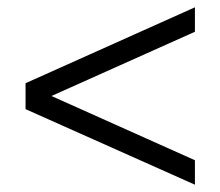

<svg xmlns="http://www.w3.org/2000/svg" viewBox="-20 -614 604 526"><path d="M514 -108V-175L121 -351L514 -527V-594L50 -386V-315Z"/></svg>

Font: MuseoModerno SemiBold Light
Style: Regular
Weight: 300
Version: Version 1.001